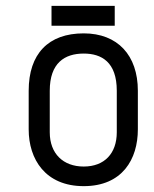

<svg xmlns="http://www.w3.org/2000/svg" viewBox="-20 -626 526 656"><path d="M451 -316C451 -437 382 -512 266 -512C145 -512 78 -442 78 -316V-184C78 -82 135 10 266 10C398 10 451 -82 451 -184ZM379 -174C379 -102 337 -57 266 -57C196 -57 150 -101 150 -174V-316C150 -411 201 -443 266 -443C327 -443 379 -414 379 -316ZM372 -538V-606H156V-538Z"/></svg>

Font: Advent Pro
Style: Medium
Weight: 500
Designer: Andreas Kalpakidis
Foundry: Andreas Kalpakidis
Version: Version 2.002 2008